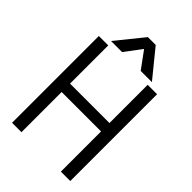

<svg xmlns="http://www.w3.org/2000/svg" viewBox="-263 -1009 1112 1112"><g transform="rotate(45 292.5 -453.5)"><path d="M465.3 -739.3 328.6 -907.2H264.6L129.4 -740.2H220.2L297.4 -843.3L373.5 -739.3ZM59.1 -710.9V0H136.2V-329.1H459V0H536.1V-710.9H459V-397.9H136.2V-710.9Z"/></g></svg>

Font: Tuffy
Style: Regular
Weight: 500
Designer: Thatcher Ulrich, Karoly Barta and Michael Everson
Version: Version 001.270